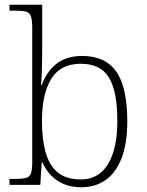

<svg xmlns="http://www.w3.org/2000/svg" viewBox="-20 -780 619 810"><path d="M322 10Q265 10 223 -17.5Q181 -45 159 -95H156L150 0H20V-25H38Q72 -25 88.5 -29Q105 -33 110.5 -48.5Q116 -64 116 -98V-659Q116 -695 110.5 -711Q105 -727 89.5 -731Q74 -735 46 -735H20V-760H158V-563Q158 -545 157.5 -519Q157 -493 156 -467Q155 -441 153 -421H156Q177 -479 219 -511.5Q261 -544 327 -544Q424 -544 470.5 -478Q517 -412 517 -267Q517 -175 493 -113Q469 -51 425.5 -20.5Q382 10 322 10ZM322 -23Q396 -23 435.5 -87.5Q475 -152 475 -270Q475 -395 439.5 -453Q404 -511 321 -511Q235 -511 196 -447Q157 -383 157 -269Q157 -192 172.5 -137Q188 -82 223.5 -52.5Q259 -23 322 -23Z"/></svg>

Font: Noto Serif Hebrew ExtraLight
Style: Regular
Weight: 250
Version: Version 2.003